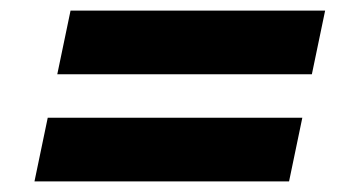

<svg xmlns="http://www.w3.org/2000/svg" viewBox="-20 -521 640 362"><path d="M45 -179 70 -299H550L525 -179ZM88 -381 113 -501H593L568 -381Z"/></svg>

Font: Red Hat Mono
Style: Italic
Weight: 400
Italic angle: -12°
Monospace: yes
Designer: Pentagram, MCKL
Foundry: MCKL
Version: Version 1.030